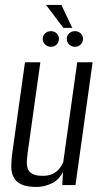

<svg xmlns="http://www.w3.org/2000/svg" viewBox="-20 -746 412 774"><path d="M127.1 7.7Q87.7 7.7 65.7 -2.9Q43.8 -13.6 34.7 -31.8Q25.5 -50.1 25.4 -73.6Q25.4 -97 28.7 -123.3L80.7 -495H142.7L91.7 -131.4Q89.2 -113.7 88.3 -97Q87.4 -80.2 91.7 -66.8Q96.1 -53.3 110.5 -45.3Q124.9 -37.2 152.4 -37.2Q178.9 -37.2 195.4 -46.6Q211.9 -56 221.3 -68.6Q230.7 -81.2 234.9 -92.2L291.3 -495H353.3L284.3 0H231.1L233.8 -53.6Q218.6 -21.2 188.5 -6.7Q158.3 7.7 127.1 7.7ZM185.1 -557.3Q171.4 -557.3 161.9 -566.6Q152.3 -576 152.3 -589.3Q152.3 -602.7 161.9 -611.5Q171.4 -620.4 185.1 -620.4Q198.9 -620.4 208.3 -611.5Q217.6 -602.7 217.6 -589.3Q217.6 -576 208.3 -566.6Q198.9 -557.3 185.1 -557.3ZM282.1 -557.3Q268.4 -557.3 258.8 -566.6Q249.3 -576 249.3 -589.3Q249.3 -602.7 258.8 -611.5Q268.4 -620.4 282.1 -620.4Q295.9 -620.4 305.2 -611.5Q314.6 -602.7 314.6 -589.3Q314.6 -576 305.2 -566.6Q295.9 -557.3 282.1 -557.3ZM235.4 -633.7 165.5 -726.2H227.4L271.4 -633.7Z"/></svg>

Font: Alumni Sans SC Thin
Style: Italic
Weight: 100
Italic angle: -8°
Designer: Robert E. Leuschke
Foundry: Robert E. Leuschke
Version: Version 1.016